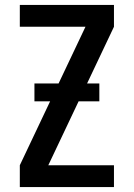

<svg xmlns="http://www.w3.org/2000/svg" viewBox="-20 -755 540 775"><path d="M60 0V-88L325 -647H60V-735H440V-647L175 -88H440V0ZM119 -346V-418H381V-346Z"/></svg>

Font: Iosevka Semibold
Style: Regular
Weight: 600
Monospace: yes
Designer: Belleve Invis
Foundry: Belleve Invis
Version: Version 33.2.3; ttfautohint (v1.8.4)